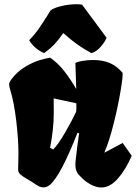

<svg xmlns="http://www.w3.org/2000/svg" viewBox="-20 -853 626 884"><path d="M586.4 -135.7Q558.1 -70.8 522.2 -30.3Q486.3 10.3 446.3 10.3Q423.8 10.3 397.9 -3.4Q372.1 -17.1 352.1 -38.6Q350.1 -40.5 342.8 -48.3Q335.4 -56.2 331.3 -67.4Q327.1 -78.6 327.1 -93.8Q327.1 -102.5 327.6 -107.4Q334.5 -175.3 344.2 -238.8L336.9 -242.2Q260.3 -45.9 210 -2Q194.8 9.8 180.7 9.8Q168.9 9.8 157.2 3.7Q145.5 -2.4 128.4 -14.6Q122.1 -19 106.4 -27.8Q85 -40 74.5 -49.3Q64 -58.6 63.5 -71.3Q63.5 -85 64 -95.7Q64.9 -127 64.9 -146.5Q64.9 -210.4 54.9 -295.7Q44.9 -380.9 27.8 -436.5Q22 -456.5 22 -463.4Q22 -469.2 24.7 -475.1Q27.3 -481 34.2 -490.2Q61 -524.9 97.2 -546.1Q133.3 -567.4 163.1 -576.2Q192.9 -585 210.9 -587.4Q246.6 -563 275.4 -526.1Q304.2 -489.3 331.1 -442.9Q330.6 -472.7 328.1 -530.3L327.1 -563Q335.4 -568.4 358.9 -572.5Q382.3 -576.7 409.2 -576.7Q453.6 -576.7 486.1 -562.5Q518.6 -548.3 544.4 -517.6Q546.4 -501 534.7 -431.4Q522.9 -361.8 502.9 -282.2Q482.9 -202.6 460.4 -149.9L544.9 -194.8ZM330.6 -338.4Q331.5 -350.1 331.5 -351.6V-377.4Q304.2 -383.8 268.6 -391.1L227.1 -399.9L227.5 -347.7V-331.5Q227.5 -257.3 210.4 -171.9L225.1 -165Q248.5 -188.5 280 -243.2Q311.5 -297.9 330.6 -338.4ZM114.3 -668Q139.6 -693.8 158.2 -720.5Q176.8 -747.1 201.7 -787.1L211.9 -804.2Q226.1 -816.4 262.2 -825Q298.3 -833.5 332 -833.5Q348.1 -833.5 357.9 -831.5L470.7 -679.2Q462.4 -658.7 442.6 -636.5Q422.9 -614.3 400.9 -608.4Q364.3 -628.4 335.7 -648.7Q307.1 -668.9 271.5 -700.7Q248 -667.5 229.7 -648.2Q211.4 -628.9 183.1 -608.4Q159.7 -618.7 142.1 -634.3Q124.5 -649.9 114.3 -668Z"/></svg>

Font: Fruktur
Style: Regular
Weight: 400
Designer: Viktoriya Grabowska
Foundry: Viktoriya Grabowska
Version: Version 1.004; ttfautohint (v1.4.1)